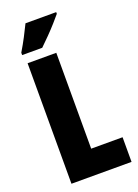

<svg xmlns="http://www.w3.org/2000/svg" viewBox="-171 -1064 771 1069"><g transform="rotate(-20 214.0 -529.5)"><path d="M59 -66V-780H229V-212H415V-66ZM306 -983Q292 -966 268.5 -939.5Q245 -913 217.5 -885Q190 -857 165 -833H46V-847Q70 -887 89 -923.5Q108 -960 124 -993H306Z"/></g></svg>

Font: Noto Sans Malayalam UI ExtraCondensed Black
Style: Regular
Weight: 900
Width: 2
Designer: Jelle Bosma - Monotype Design Team
Foundry: Monotype Imaging Inc.
Version: Version 2.104; ttfautohint (v1.8.4.7-5d5b)